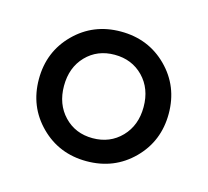

<svg xmlns="http://www.w3.org/2000/svg" viewBox="-57 -773 465 429"><g transform="rotate(15 175.0 -558.0)"><path d="M174.8 -707.5Q238.8 -707.5 282 -664.3Q325.2 -621.1 325.2 -557.6Q325.2 -494.1 282 -450.9Q238.8 -407.7 174.8 -407.7Q111.3 -407.7 68.1 -450.9Q24.9 -494.1 24.9 -557.6Q24.9 -621.1 68.1 -664.3Q111.3 -707.5 174.8 -707.5ZM108.9 -627Q83 -600.1 83 -557.6Q83 -515.1 108.9 -488Q134.8 -460.9 174.8 -460.9Q214.8 -460.9 241 -488Q267.1 -515.1 267.1 -557.6Q267.1 -600.1 241 -627Q214.8 -653.8 174.8 -653.8Q134.8 -653.8 108.9 -627Z"/></g></svg>

Font: Cooper* Medium
Style: Regular
Weight: 500
Designer: Owen Earl
Foundry: indestructible type*
Version: Version 0.001